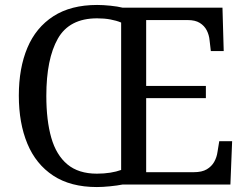

<svg xmlns="http://www.w3.org/2000/svg" viewBox="-20 -745 999 775"><path d="M371 10Q265 10 195 -36Q125 -82 90.5 -165Q56 -248 56 -359Q56 -470 90.5 -552Q125 -634 195.5 -679.5Q266 -725 372 -725Q396 -725 425.5 -722Q455 -719 475 -714H878L883 -539H831L826 -582Q824 -604 814.5 -622.5Q805 -641 786.5 -652.5Q768 -664 738 -664H570V-398H811V-349H570V-50H763Q795 -50 814.5 -61.5Q834 -73 844.5 -91.5Q855 -110 858 -132L865 -175H917L910 0H474Q454 4 424 7Q394 10 371 10ZM371 -44Q400 -44 425 -48Q450 -52 469 -59V-654Q450 -662 425.5 -666.5Q401 -671 372 -671Q260 -671 213.5 -589Q167 -507 167 -358Q167 -259 187 -189Q207 -119 252 -81.5Q297 -44 371 -44Z"/></svg>

Font: Noto Serif Armenian
Style: Regular
Weight: 400
Designer: Monotype Design Team
Foundry: Monotype Imaging Inc.
Version: Version 2.007